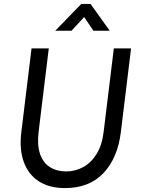

<svg xmlns="http://www.w3.org/2000/svg" viewBox="-20 -948 720 980"><path d="M312 12Q231 12 177.5 -23Q124 -58 101 -122.5Q78 -187 89 -275L141 -701H229L177 -275Q169 -207 184.5 -162Q200 -117 235 -95Q270 -73 318 -73Q364 -73 404.5 -95Q445 -117 473 -162Q501 -207 509 -275L561 -701H649L597 -275Q581 -142 508.5 -65Q436 12 312 12ZM262 -791 395 -928H442L540 -791H457L386 -896H442L345 -791Z"/></svg>

Font: Inclusive Sans
Style: Italic
Weight: 400
Italic angle: -7°
Designer: Olivia King
Foundry: Olivia King
Version: Version 2.004